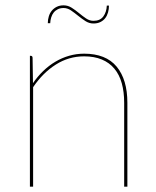

<svg xmlns="http://www.w3.org/2000/svg" viewBox="-20 -699 584 719"><path d="M92 0ZM92 0V-490H95Q102 -490 102 -482L103.5 -387.5Q120.5 -412.5 141.8 -433Q163 -453.5 187.5 -468Q212 -482.5 239 -490.2Q266 -498 295 -498Q376.5 -498 416.8 -449.5Q457 -401 457 -314V0H445V-314Q445 -355 436 -387.2Q427 -419.5 408.2 -442Q389.5 -464.5 361.2 -476.2Q333 -488 295 -488Q237.5 -488 189 -457.2Q140.5 -426.5 104 -372.5V0ZM330 -621Q355 -621 367 -637.5Q379 -654 380 -678H388Q388 -664.5 384.5 -652.2Q381 -640 374 -631Q367 -622 356 -616.5Q345 -611 330 -611Q314 -611 300 -620Q286 -629 272.5 -640Q259 -651 245.8 -660Q232.5 -669 218 -669Q206 -669 196.8 -664.5Q187.5 -660 181.2 -652.2Q175 -644.5 171.8 -634Q168.5 -623.5 168 -612H159Q159 -625.5 162.8 -637.8Q166.5 -650 174 -659Q181.5 -668 192.5 -673.5Q203.5 -679 218 -679Q234.5 -679 248.5 -670Q262.5 -661 275.8 -650Q289 -639 302.2 -630Q315.5 -621 330 -621Z"/></svg>

Font: Lato Hairline
Style: Regular
Weight: 100
Designer: Lukasz Dziedzic
Foundry: tyPoland Lukasz Dziedzic
Version: Version 2.007; 2014-02-27